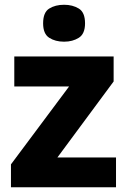

<svg xmlns="http://www.w3.org/2000/svg" viewBox="-20 -786 535 806"><path d="M467 0H26V-96L270 -423H40V-549H457V-444L221 -125H467ZM249 -766Q212 -766 186.5 -750Q161 -734 161 -688Q161 -644 186.5 -627.5Q212 -611 249 -611Q285 -611 311 -627.5Q337 -644 337 -688Q337 -734 311 -750Q285 -766 249 -766Z"/></svg>

Font: Noto Sans UI Extra
Style: Regular
Weight: 800
Designer: Monotype Design Team
Foundry: Monotype Imaging Inc.
Version: Version 1.901